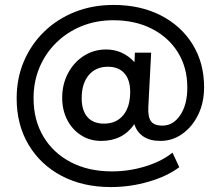

<svg xmlns="http://www.w3.org/2000/svg" viewBox="-20 -641 895 778"><path d="M429.5 117Q316 117 230 71.8Q144 26.5 95.8 -54.5Q47.5 -135.5 47.5 -242.5Q47.5 -324 77 -393Q106.5 -462 159.5 -513.2Q212.5 -564.5 284 -592.8Q355.5 -621 440 -621Q548.5 -621 631.2 -578.8Q714 -536.5 760.5 -461.2Q807 -386 807 -287.5Q807 -225.5 783.2 -176.5Q759.5 -127.5 719.2 -98.8Q679 -70 630 -70Q587.5 -70 560.8 -88Q534 -106 524.5 -138Q477.5 -70 390 -70Q344.5 -70 308.8 -92.8Q273 -115.5 252.5 -155Q232 -194.5 232 -245Q232 -299.5 255.5 -344Q279 -388.5 319.5 -414.5Q360 -440.5 410 -440.5Q477.5 -440.5 525 -389L526.5 -427.5H592.5L581 -207.5Q579 -168 591.5 -150Q604 -132 638.5 -132Q681.5 -132 710.2 -174.2Q739 -216.5 739 -287Q739 -367 701 -428.5Q663 -490 595.2 -524.5Q527.5 -559 439 -559Q370 -559 311.2 -535.2Q252.5 -511.5 208.5 -468.5Q164.5 -425.5 140.2 -368Q116 -310.5 116 -243Q116 -154.5 155.8 -87.8Q195.5 -21 267 16.2Q338.5 53.5 433.5 53.5Q503 53.5 569.5 33Q636 12.5 679 -22.5L706.5 36.5Q656 74 581.5 95.5Q507 117 429.5 117ZM401.5 -140Q451 -140 479.2 -174Q507.5 -208 507.5 -268.5Q507.5 -317.5 484 -344Q460.5 -370.5 417 -370.5Q368 -370.5 339.5 -336.5Q311 -302.5 311 -243Q311 -193.5 334.2 -166.8Q357.5 -140 401.5 -140Z"/></svg>

Font: Geologica
Style: Regular
Weight: 400
Designer: Sindre Bremnes, Frode Helland
Foundry: Monokrom Skriftforlag AS
Version: Version 1.010; ttfautohint (v1.8.4.7-5d5b);gftools[0.9.28]